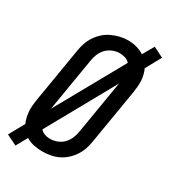

<svg xmlns="http://www.w3.org/2000/svg" viewBox="-206 -888 921 1040"><g transform="rotate(30 254.5 -367.5)"><path d="M62 53 -3 21 50 -75Q43 -90 39 -107.5Q35 -125 33.5 -143Q32 -161 33.5 -180Q35 -199 38 -217L95 -559Q99 -584 107 -608Q115 -632 129.5 -654Q144 -676 164 -694Q184 -712 208 -723Q232 -734 256.5 -740Q281 -746 306 -746Q334 -746 360 -739Q386 -732 408 -718L448 -788L512 -756L459 -660Q466 -645 470.5 -627.5Q475 -610 476 -592Q477 -574 475.5 -555Q474 -536 471 -518L414 -176Q410 -151 402 -127Q394 -103 379.5 -81Q365 -59 345 -41Q325 -23 301.5 -12Q278 -1 253 3.5Q228 8 203 8Q176 8 149.5 2.5Q123 -3 101 -17ZM129 -216 365 -639Q354 -652 337 -657.5Q320 -663 302 -663Q280 -663 258 -654Q236 -645 220 -628Q204 -611 195.5 -589.5Q187 -568 184 -546ZM205 -72Q227 -72 249.5 -80.5Q272 -89 288 -106Q304 -123 313 -145Q322 -167 325 -189L380 -519L145 -96Q155 -84 171 -78Q187 -72 205 -72Z"/></g></svg>

Font: Iosevka Slab Medium Oblique
Style: Regular
Weight: 500
Italic angle: -9°
Monospace: yes
Designer: Belleve Invis
Foundry: Belleve Invis
Version: Version 11.1.1; ttfautohint (v1.8.3)